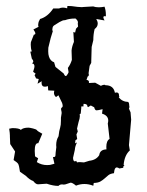

<svg xmlns="http://www.w3.org/2000/svg" viewBox="-20 -611 484 634"><path d="M248.5 -255.9 246.6 -236.3 242.7 -232.9Q243.7 -231 243.7 -227.5Q243.7 -220.7 239.3 -207.5L234.4 -186.5L236.8 -176.8L232.4 -167L234.9 -151.9L229 -147.5L228 -137.7L234.4 -140.6Q228 -128.9 227.1 -116.2L221.2 -89.8Q221.7 -78.1 227.1 -78.1Q229 -78.1 231.4 -80.1L234.4 -74.7Q237.8 -75.7 243.7 -75.7Q249.5 -75.7 257.3 -74.7L274.9 -80.1Q297.4 -82.5 307.6 -98.6Q310.1 -117.2 331.5 -117.7Q331.1 -122.1 331.1 -126Q331.1 -146 341.8 -152.3L335.9 -203.1Q337.4 -208.5 337.4 -212.9Q337.4 -229.5 316.9 -235.8L318.8 -250.5Q303.7 -246.6 298.8 -246.6Q293.5 -246.6 291 -256.8L279.8 -262.7L271 -257.3L268.6 -259.3V-260.3Q268.6 -268.1 255.9 -268.1L255.4 -259.3Q252.4 -259.8 251 -259.8Q248 -259.8 248 -257.8Q248 -256.8 248.5 -255.9ZM206.5 -372.6 204.1 -386.7Q212.4 -397.5 217.3 -413.1L216.3 -443.8Q217.3 -457 224.1 -472.7L222.2 -505.4L228 -503.4L231 -516.1L237.8 -523.4Q236.8 -528.3 236.8 -532.7Q236.8 -534.7 237.3 -536.6V-537.6Q237.3 -543 229.5 -549.8H226.6Q209.5 -549.8 194.8 -544.4H193.4Q187 -544.4 176.3 -538.1Q163.6 -530.3 158.7 -527.1Q153.8 -523.9 153.3 -517.1Q152.8 -515.1 152.8 -513.7Q152.8 -510.3 154.3 -507.8Q147.9 -490.2 139.6 -453.6Q139.2 -447.3 139.2 -441.9Q139.2 -431.2 141.6 -424.3Q146 -409.7 158.7 -405.3L163.1 -390.1L190.4 -368.2Q193.8 -359.9 197.3 -359.9Q198.7 -359.9 200.2 -361.8Q204.6 -367.2 206.5 -372.6ZM89.8 -13.2Q78.1 -17.1 65.4 -30.3L45.9 -43.9Q43 -64.9 40 -69.8Q37.1 -74.7 24.9 -82.5L29.8 -110.8L13.7 -135.3L12.7 -159.2V-163.1Q12.7 -170.4 10.3 -186L20.5 -188Q43.5 -188 48.8 -182.1Q56.2 -189.5 74.2 -189.5Q77.6 -189.5 88.9 -186.8Q100.1 -184.1 102.1 -180.9Q104 -177.7 119.6 -169.4L106.4 -138.2H105Q94.7 -138.2 94.7 -112.8Q94.7 -105 95.7 -94.7L106 -88.4L101.6 -75.7Q117.2 -65.9 135.3 -65.9Q140.1 -65.9 145 -66.4L159.7 -70.3L154.8 -92.3H156.7Q163.1 -92.3 163.1 -97.7Q163.1 -104 166 -125Q165.5 -128.4 165.5 -131.8Q165.5 -148.4 173.3 -161.1Q175.3 -180.2 178.7 -189.9Q181.2 -197.3 181.2 -212.4V-222.2Q182.1 -229 183.1 -234.4Q183.6 -235.8 183.6 -237.8Q183.6 -241.7 182.1 -247.1Q181.6 -249 181.6 -251Q181.6 -254.9 184.6 -256.3Q187 -257.3 187 -261.2Q187 -265.1 185.1 -271L172.9 -296.4L165 -290.5Q158.2 -295.9 158.2 -304.7Q158.2 -307.6 159.2 -311.5L139.2 -312.5L138.2 -326.7Q132.3 -324.7 128.4 -324.7Q117.2 -324.7 117.2 -337.4Q117.2 -339.8 117.7 -342.8L104 -334.5L107.9 -350.1L99.1 -352.1L94.2 -362.8L97.7 -367.7L89.4 -374L91.3 -380.4Q93.8 -387.2 93.8 -392.1Q93.8 -400.9 85.4 -401.9Q89.8 -404.3 89.8 -407.7V-408.2Q89.8 -412.1 85 -417.5L80.1 -440.4L85 -441.4Q81.5 -451.2 81.5 -463.4Q81.5 -467.3 82 -471.7L91.8 -496.6Q96.2 -496.6 96.7 -500V-500.5Q96.7 -504.9 90.3 -513.7L107.4 -522.5Q106 -524.9 106 -528.3Q106 -530.3 106.4 -532.2Q106.9 -539.6 112.3 -548.3Q137.7 -555.7 155.8 -583H174.8Q180.7 -585.9 188 -585.9Q194.3 -585.9 201.7 -583.5L202.6 -591.3L216.3 -590.8Q238.8 -587.4 250.5 -587.4Q252.9 -587.4 254.9 -587.9Q266.1 -588.4 287.6 -589.8Q295.4 -586.9 306.2 -586.9Q314.9 -586.9 325.2 -588.9Q329.6 -576.7 329.6 -562.5V-557.1Q327.1 -557.6 325.7 -557.6Q321.3 -557.6 321.3 -553.7Q321.3 -550.3 325.2 -543.5L297.9 -548.3Q302.7 -540 302.7 -533.2Q302.7 -522.5 292.5 -515.1Q288.1 -498 288.1 -478.5L282.7 -456.1L281.2 -403.3L275.9 -393.6L272.5 -369.1Q273.4 -366.2 273.4 -364.3Q273.4 -359.9 269.5 -358.4L265.6 -347.2Q273.9 -346.2 273.9 -339.8Q273.9 -338.4 273.4 -336.9L294.4 -337.9L313 -327.6Q320.3 -331.1 324.2 -331.1Q327.1 -331.1 328.1 -329.6Q355 -329.6 359.4 -304.7L364.7 -305.7Q373 -305.7 373 -295.9V-293.9Q374 -293 374 -291.5Q374 -290.5 372.1 -289.6Q383.8 -274.9 403.3 -274.4Q406.7 -270.5 406.7 -264.2V-261.2Q407.7 -258.8 407.7 -257.3Q407.7 -255.9 406.7 -255.4Q405.8 -255.4 405.8 -253.9Q405.8 -251 411.1 -240.2L413.1 -215.8L405.8 -131.8L408.7 -114.3Q391.1 -98.6 388.2 -66.4L391.1 -65.9Q386.7 -61.5 386.7 -59.1Q386.7 -57.6 387.7 -57.1L374 -54.7Q369.6 -58.1 365.7 -58.1Q358.4 -58.1 356.9 -43L356.4 -39.1Q344.2 -37.6 337.9 -32.5Q331.5 -27.3 325.7 -22Q319.8 -16.6 312 -12Q304.2 -7.3 289.6 -6.8L288.1 2.4Q273.4 -3.4 258.8 -3.4Q244.6 -3.4 231 2Q219.2 -7.8 213.4 -7.8Q212.4 -7.8 211.4 -7.3L199.7 -3.4Q195.3 -1.5 189.9 -1.5Q188 -1.5 186 -2H184.1Q177.7 -2 172.9 2.9Q155.8 2.9 134.3 -4.4L105.5 -2.4Q98.1 -2.4 89.8 -13.2Z"/></svg>

Font: Truetypewriter PolyglOTT
Style: Regular
Weight: 400
Designer: Sergey Beatoff a.k.a. Sam_T
Version: Version 3.76